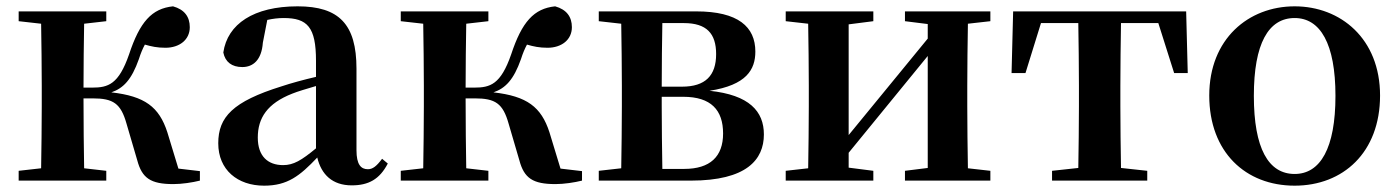

<svg xmlns="http://www.w3.org/2000/svg" viewBox="-20 -571 4423 607"><path d="M544 -38 509 -153C483 -233 438 -267 332 -279C370 -292 396 -319 419 -384C425 -403 431 -417 438 -430C459 -424 477 -420 503 -420C547 -420 580 -445 580 -485C580 -518 563 -541 527 -551C460 -544 422 -502 388 -399C355 -304 322 -294 271 -294H244C244 -359 245 -440 246 -496L316 -504V-535H39V-504L110 -496C111 -439 112 -356 112 -300V-235C112 -179 111 -96 110 -39L39 -31V0H316V-31L246 -39C245 -96 244 -181 244 -260H273C338 -260 362 -244 380 -180L414 -64C429 -8 456 11 528 11C555 11 588 6 612 0V-30Z M979 -102C933 -64 908 -49 875 -49C827 -49 795 -77 795 -136C795 -198 825 -244 904 -275C921 -282 949 -290 979 -299ZM1188 -69C1170 -45 1158 -36 1143 -36C1121 -36 1107 -51 1107 -96V-354C1107 -494 1052 -551 921 -551C782 -551 699 -495 686 -405C692 -375 713 -359 746 -359C780 -359 807 -381 811 -436L825 -508C843 -512 860 -514 877 -514C952 -514 979 -485 979 -379V-328C940 -319 900 -308 870 -298C716 -250 670 -201 670 -118C670 -34 731 16 815 16C889 16 928 -15 983 -73C996 -19 1031 15 1092 15C1145 15 1180 -4 1206 -54Z M1752 -38 1717 -153C1691 -233 1646 -267 1540 -279C1578 -292 1604 -319 1627 -384C1633 -403 1639 -417 1646 -430C1667 -424 1685 -420 1711 -420C1755 -420 1788 -445 1788 -485C1788 -518 1771 -541 1735 -551C1668 -544 1630 -502 1596 -399C1563 -304 1530 -294 1479 -294H1452C1452 -359 1453 -440 1454 -496L1524 -504V-535H1247V-504L1318 -496C1319 -439 1320 -356 1320 -300V-235C1320 -179 1319 -96 1318 -39L1247 -31V0H1524V-31L1454 -39C1453 -96 1452 -181 1452 -260H1481C1546 -260 1570 -244 1588 -180L1622 -64C1637 -8 1664 11 1736 11C1763 11 1796 6 1820 0V-30Z M2074 -37C2073 -94 2072 -178 2072 -235V-265H2140C2228 -265 2266 -223 2266 -149C2266 -76 2225 -37 2143 -37ZM2142 -498C2214 -498 2244 -465 2244 -400C2244 -332 2210 -297 2136 -297H2072C2072 -364 2073 -444 2074 -498ZM1873 -535V-504L1944 -496C1945 -439 1946 -356 1946 -300V-235C1946 -179 1945 -96 1944 -39L1873 -31V0H2164C2340 0 2395 -66 2395 -146C2395 -219 2349 -271 2223 -284C2340 -302 2368 -351 2368 -408C2368 -486 2314 -535 2181 -535Z M3111 -504V-535H2841V-504L2913 -495V-449L2663 -144V-494L2741 -504V-535H2464V-504L2535 -496C2536 -439 2537 -356 2537 -300V-235C2537 -179 2536 -96 2535 -39L2464 -31V0H2741V-31L2663 -41V-88L2913 -394V-40L2841 -31V0H3111V-31L3040 -39C3039 -96 3038 -179 3038 -235V-300C3038 -356 3039 -439 3040 -496Z M3642 -498 3692 -340H3735L3730 -535H3183L3178 -340H3222L3271 -498H3389C3390 -441 3391 -357 3391 -300V-235C3391 -179 3390 -97 3389 -40L3306 -31V0H3607V-31L3524 -40C3523 -97 3522 -179 3522 -235V-300C3522 -357 3523 -441 3524 -498Z M4073 16C4226 16 4343 -89 4343 -269C4343 -449 4218 -551 4073 -551C3927 -551 3803 -448 3803 -269C3803 -90 3918 16 4073 16ZM4073 -21C3990 -21 3944 -102 3944 -268C3944 -433 3990 -514 4073 -514C4154 -514 4202 -433 4202 -268C4202 -102 4154 -21 4073 -21Z"/></svg>

Font: Source Han Serif
Style: Bold
Weight: 700
Designer: Ryoko NISHIZUKA 西塚涼子 (kana & ideographs); Frank Grießhammer (Latin, Greek & Cyrillic); Wenlong ZHANG 张文龙 (bopomofo); San
Foundry: Adobe Systems Incorporated
Version: Version 1.001;PS 1.001;hotconv 16.6.54;makeotf.lib2.5.65590